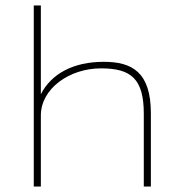

<svg xmlns="http://www.w3.org/2000/svg" viewBox="-20 -685 665 705"><path d="M104 0H130V-261C130 -359 234 -434 351 -434C462 -434 508 -395 508 -267V0H534V-269C534 -421 464 -458 361 -458C250 -458 169 -415 130 -339V-665H104Z"/></svg>

Font: Inconsolata Expanded ExtraLight
Style: Regular
Weight: 200
Width: 7
Monospace: yes
Designer: Raph Levien, Cyreal, Brenton Simpson
Foundry: Raph Levien, Cyreal, Google
Version: Version 3.100